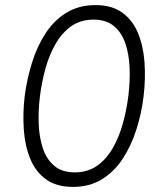

<svg xmlns="http://www.w3.org/2000/svg" viewBox="-20 -727 615 754"><path d="M267 7Q202 7 161 -22.5Q120 -52 99 -103Q78 -154 73.5 -218Q69 -282 77 -350Q86 -418 106 -482Q126 -546 159.5 -597Q193 -648 241.5 -677.5Q290 -707 355 -707Q419 -707 460 -677.5Q501 -648 522 -597Q543 -546 547.5 -482Q552 -418 544 -350Q536 -282 515.5 -218Q495 -154 461.5 -103Q428 -52 379.5 -22.5Q331 7 267 7ZM274 -50Q324 -50 360.5 -75.5Q397 -101 422 -144Q447 -187 462 -240.5Q477 -294 484 -350Q491 -406 489 -459.5Q487 -513 472.5 -556Q458 -599 427.5 -624.5Q397 -650 347 -650Q297 -650 260.5 -624.5Q224 -599 199 -556Q174 -513 159 -459.5Q144 -406 137 -350Q130 -294 132 -240.5Q134 -187 148.5 -144Q163 -101 193.5 -75.5Q224 -50 274 -50Z"/></svg>

Font: Haskoy Light
Style: Italic
Weight: 300
Designer: Ertekin Erdin
Foundry: Ertekin Erdin
Version: Version 2.000; ttfautohint (v1.8.4.7-5d5b)